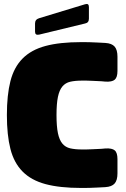

<svg xmlns="http://www.w3.org/2000/svg" viewBox="-20 -918 620 948"><path d="M560 -132Q560 -164 546.5 -175.5Q533 -187 500 -185Q483 -183 466 -182.5Q449 -182 433.5 -181Q418 -180 405.5 -180Q393 -180 386 -180Q351 -180 327 -185.5Q303 -191 288 -209Q273 -227 266 -260.5Q259 -294 259 -350Q259 -406 266 -439.5Q273 -473 288 -491Q303 -509 327 -514.5Q351 -520 386 -520Q393 -520 405.5 -520Q418 -520 433.5 -519Q449 -518 466 -517.5Q483 -517 500 -515Q533 -513 546.5 -524.5Q560 -536 560 -568V-638Q560 -672 546 -688Q532 -704 500 -706Q481 -707 461.5 -708Q442 -709 425 -709.5Q408 -710 396.5 -710Q385 -710 381 -710Q275 -710 204.5 -691Q134 -672 91.5 -629Q49 -586 31.5 -517.5Q14 -449 14 -350Q14 -251 31.5 -182.5Q49 -114 91.5 -71Q134 -28 204.5 -9Q275 10 381 10Q385 10 396.5 10Q408 10 425 9.5Q442 9 461.5 8Q481 7 500 6Q532 4 546 -12Q560 -28 560 -62ZM173 -747Q163 -745 158 -748.5Q153 -752 153 -762V-802Q153 -812 158 -818.5Q163 -825 173 -828L400 -897Q410 -900 414.5 -896.5Q419 -893 419 -883V-826Q419 -816 414.5 -810Q410 -804 400 -802Z"/></svg>

Font: Bolota
Style: Bold
Weight: 240
Designer: Gabriel Pang
Version: Version 1.000